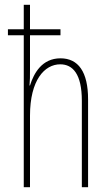

<svg xmlns="http://www.w3.org/2000/svg" viewBox="-20 -780 456 800"><path d="M105 -760H79V-658H13V-633H79V0H105V-298C105 -447 166 -512 231 -512C283 -512 321 -472 321 -360V0H347V-366C347 -481 306 -537 232 -537C155 -537 121 -475 105 -424H103C105 -446 105 -461 105 -492V-633H232V-658H105Z"/></svg>

Font: Noto Sans Armenian ExtraCondensed Thin
Style: Regular
Weight: 100
Width: 2
Designer: Monotype Design Team
Foundry: Monotype Imaging Inc.
Version: Version 2.008